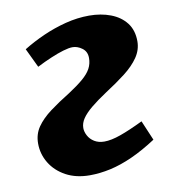

<svg xmlns="http://www.w3.org/2000/svg" viewBox="-67 -588 599 663"><g transform="rotate(-10 232.5 -257.0)"><path d="M53 -452Q86 -472.5 124.8 -489.8Q163.5 -507 205.3 -517.8Q247 -528.5 288.5 -528.5Q330 -528.5 364 -515.5Q398 -502.5 417.8 -476.8Q437.5 -451 437.5 -412.5Q437.5 -382.5 419.8 -356.5Q402 -330.5 371 -306.5Q340 -282.5 301 -257.5Q267 -235 245 -216.8Q223 -198.5 212.3 -182.5Q201.5 -166.5 201.5 -149.5Q201.5 -136.5 208.8 -122.8Q216 -109 230.5 -100Q245 -91 265.5 -91Q289.5 -91 322.8 -102.8Q356 -114.5 403.5 -137.5L433 -68Q388 -38.5 347 -20Q306 -1.5 268.5 6.8Q231 15 196 15Q148 15 112.5 -4.2Q77 -23.5 57.7 -55.3Q38.5 -87 38.5 -124Q38.5 -156.5 55.7 -181.5Q73 -206.5 103.7 -229.5Q134.5 -252.5 174.5 -277Q206 -297.5 225.5 -314.3Q245 -331 254 -347.7Q263 -364.5 263 -384.5Q263 -407 246.7 -419Q230.5 -431 213 -431Q200.5 -431 180.2 -425Q160 -419 135.8 -408.7Q111.5 -398.5 85 -385Z"/></g></svg>

Font: Literata
Style: Italic
Weight: 400
Italic angle: -2°
Designer: Latin by Veronika Burian and Jose Scaglione. Greek by Irene Vlachou. Cyrillic by Vera Evstafieva
Foundry: TypeTogether
Version: Version 3.103;gftools[0.9.29]